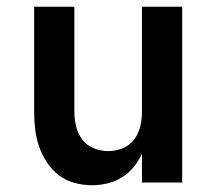

<svg xmlns="http://www.w3.org/2000/svg" viewBox="-20 -540 640 568"><path d="M252 8Q226 8 200 1Q174 -6 153.5 -22Q133 -38 118.5 -60Q104 -82 95.5 -107Q87 -132 84 -158Q81 -184 81 -210V-520H200V-210Q200 -188 205 -166.5Q210 -145 223 -127.5Q236 -110 257 -101.5Q278 -93 300 -93Q322 -93 343 -101.5Q364 -110 377 -127.5Q390 -145 395 -166.5Q400 -188 400 -210V-520H519V0H400V-86Q391 -65 376 -46.5Q361 -28 341 -15.5Q321 -3 298 2.5Q275 8 252 8Z"/></svg>

Font: R Plex Mono
Style: Bold
Weight: 700
Monospace: yes
Designer: Belleve Invis
Foundry: Belleve Invis
Version: Version 31.8.0